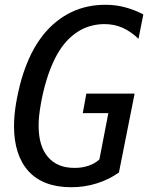

<svg xmlns="http://www.w3.org/2000/svg" viewBox="-20 -762 642 796"><path d="M275.4 14.2C313.5 14.2 347.2 8.8 380.4 -1.5C415 -12.2 444.8 -26.9 473.1 -46.9L538.1 -374H337.9L323.2 -293H429.2L392.1 -101.1C379.9 -89.8 366.2 -81.5 347.7 -75.2C330.6 -69.3 312.5 -65.9 289.1 -65.9C240.2 -65.9 204.6 -81.1 178.7 -111.3C152.8 -141.6 140.1 -184.6 140.1 -241.2C140.1 -268.1 143.1 -294.9 148.9 -328.6C154.3 -360.4 162.6 -397 173.8 -433.1C183.1 -462.9 193.8 -491.2 207.5 -518.6C219.7 -543 233.4 -564.5 248 -582C269 -607.4 295.9 -628.9 323.2 -642.1C349.6 -654.8 380.9 -662.1 413.1 -662.1C439.5 -662.1 464.4 -657.2 487.8 -647C507.8 -638.2 531.7 -623 554.2 -601.1L574.2 -702.1C549.3 -715.3 523.9 -725.1 498 -731.9C472.2 -738.8 446.8 -742.2 417 -742.2C365.2 -742.2 318.4 -731.9 276.4 -711.9C232.4 -690.9 192.4 -658.7 160.2 -618.7C143.1 -597.2 126 -571.8 109.9 -539.6C94.7 -508.8 80.6 -472.7 69.8 -436C60.1 -402.8 51.3 -362.3 46.4 -332.5C41 -299.3 38.1 -268.6 38.1 -238.3C38.1 -160.2 58.1 -96.2 98.6 -51.8C138.2 -8.8 196.3 14.2 275.4 14.2Z"/></svg>

Font: Hack
Style: Oblique
Weight: 400
Italic angle: -12°
Monospace: yes
Designer: Christopher Simpkins
Foundry: Christopher Simpkins
Version: Version 2.010